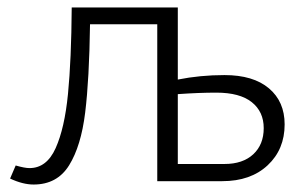

<svg xmlns="http://www.w3.org/2000/svg" viewBox="-20 -485 823 514"><path d="M742 -152Q742 -85 696.5 -42.5Q651 0 575 0H401V-420H221Q219 -273 208 -183.5Q197 -94 165 -42.5Q133 9 70 9Q41 9 7 -7L22 -42Q46 -35 59 -35Q105 -35 129 -88.5Q153 -142 162 -233.5Q171 -325 172 -465H456V-272Q516 -284 581 -284Q658 -284 700 -248.5Q742 -213 742 -152ZM686 -142Q686 -186 654 -211.5Q622 -237 559 -237Q513 -237 456 -233V-46H581Q630 -46 658 -72Q686 -98 686 -142Z"/></svg>

Font: Ysabeau SC Semilight
Style: Regular
Weight: 300
Designer: Christian Thalmann (Catharsis Fonts)
Version: Version 0.003